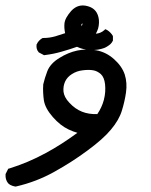

<svg xmlns="http://www.w3.org/2000/svg" viewBox="-33 -344 553 702"><path d="M22.5 337.9Q18.1 337.4 13.7 335.9Q9.3 334.5 5.1 332.3Q1 330.1 -2.4 326.7L-3.4 326.2L-3.9 325.2Q-13.7 312.5 -12.7 294.4V292.5L-11.7 290.5L-4.9 276.9L-2.9 272.9L1 272Q70.3 250.5 134.8 215.3Q190.9 185.1 250 141.6Q234.4 137.2 217.8 129.4Q187.5 115.2 160.2 84Q146.5 68.4 138.2 53.2Q129.9 38.1 127.4 22.9Q125.5 9.3 124.8 -4.9Q124 -19 125 -33.7V-34.7V-35.2Q130.4 -58.6 140.1 -84Q151.4 -112.3 184.6 -132.3Q215.8 -151.9 249.5 -159.2Q283.2 -166 318.4 -160.2Q355 -153.8 384.3 -127.4Q413.6 -101.1 423.3 -70.8Q432.6 -41 427.7 -5.9Q422.9 27.3 412.6 60.5Q402.3 94.7 372.6 129.9Q343.8 164.6 286.6 206.5Q230 248.5 165.5 284.2Q100.1 320.8 25.4 337.9H23.9ZM322.8 73.2Q339.4 48.8 346.7 21.5Q350.6 6.3 351.6 -8.1Q352.5 -22.5 351.1 -36.1Q348.1 -61.5 335.9 -72.8Q322.8 -84.5 308.1 -86.9Q299.8 -88.4 290.3 -88.4Q280.8 -88.4 269 -86.9Q247.6 -84.5 230 -73.2Q212.9 -62.5 205.1 -45.9Q197.3 -28.8 199.2 -8.8Q200.2 0.5 205.3 10.7Q210.4 21 220.7 31.7Q241.2 54.2 267.1 64.5Q291.5 74.2 322.8 73.2ZM125.5 -143.6 110.8 -151.4 108.9 -152.3 107.9 -153.8Q99.1 -163.6 100.6 -179.7V-181.2L101.6 -182.6Q104.5 -189.5 109.6 -194.8Q114.7 -200.2 121.1 -204.1L123.5 -205.1H126Q138.2 -205.1 148.9 -206.8Q159.7 -208.5 169.9 -211.4Q187 -216.8 205.1 -222.7Q201.2 -241.2 202.6 -257.3Q203.6 -268.6 210 -280Q216.3 -291.5 227.5 -304.2Q252.9 -331.5 288.1 -321.3Q324.2 -311.5 328.6 -271.5Q329.1 -266.1 328.9 -260.7Q328.6 -255.4 327.9 -250Q327.1 -244.6 325.7 -239.7Q324.2 -234.9 322 -230Q319.8 -225.1 317.4 -220.7Q335 -222.2 347.2 -232.9L352.1 -237.3L358.4 -234.4Q364.7 -230.5 369.9 -225.3Q375 -220.2 378.9 -213.9L379.9 -211.4V-209V-198.2V-195.8L378.9 -193.8Q377.4 -190.9 375.5 -188.2Q373.5 -185.5 371.3 -183.3Q369.1 -181.2 366.5 -179.2Q363.8 -177.2 360.8 -175.3Q357.9 -173.3 354.7 -171.6Q351.6 -169.9 348.1 -168.5Q337.4 -164.6 325 -162.6Q312.5 -160.6 297.9 -161.1Q284.7 -161.6 272.2 -164.6Q259.8 -167.5 248.5 -172.9Q220.7 -163.1 192.9 -155.3Q163.1 -146.5 130.9 -142.6L127.9 -142.1ZM265.6 -248Q266.6 -250.5 267.3 -252.2Q268.1 -253.9 268.3 -255.4Q268.6 -256.8 268.6 -258.8Q264.2 -255.9 264.6 -253.4Z"/></svg>

Font: NaikaiFont
Style: Bold
Weight: 700
Version: Version 1.89